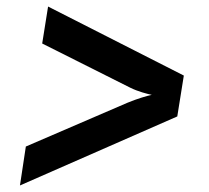

<svg xmlns="http://www.w3.org/2000/svg" viewBox="-20 -623 640 587"><path d="M41 -56 522 -267 542 -392 127 -603 109 -490 378 -355C402 -343 430 -336 444 -333C429 -330 399 -321 370 -309L59 -175Z"/></svg>

Font: JetBrains Mono
Style: Bold Italic
Weight: 558
Italic angle: -9°
Monospace: yes
Designer: Philipp Nurullin, Konstantin Bulenkov
Foundry: JetBrains
Version: Version 2.305